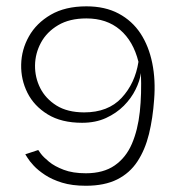

<svg xmlns="http://www.w3.org/2000/svg" viewBox="-20 -585 561 615"><path d="M255 10Q211 10 178.8 0.1Q146.7 -9.8 124.2 -24.7Q101.8 -39.5 88 -54.4Q74.2 -69.3 68 -79.7Q61.8 -90 61 -90.8L102.5 -104.5Q102.5 -103.7 111 -92.5Q119.5 -81.3 137.2 -66.8Q154.8 -52.3 183.9 -41.2Q213 -30 255 -30Q311.3 -30 347.4 -55.1Q383.5 -80.2 402.5 -124.4Q421.5 -168.7 427.8 -226.6Q434 -284.5 431.3 -351Q428 -326 414.2 -298.2Q400.5 -270.3 376.7 -246.3Q352.8 -222.3 319.5 -207Q286.2 -191.7 242.8 -191.7Q176.7 -191.7 132.8 -218.6Q89 -245.5 67.8 -287.9Q46.7 -330.3 47.8 -378.2Q48.8 -426 72.6 -468.4Q96.3 -510.8 142.6 -537.8Q188.8 -564.7 256.8 -564.7Q316.7 -564.7 360.1 -541.5Q403.5 -518.3 430.1 -477.8Q456.7 -437.2 467.7 -382.8Q478.7 -328.5 473.7 -266Q469.5 -206.3 457.2 -155.8Q444.8 -105.3 420.2 -67.9Q395.7 -30.5 355.2 -10.2Q314.7 10 255 10ZM249.3 -225Q326.3 -225 369.5 -271.5Q412.7 -318 423.5 -387Q407 -453.3 364.4 -489.7Q321.8 -526 256.7 -526Q202.7 -526 166.2 -504.3Q129.8 -482.7 111.3 -448.5Q92.8 -414.3 92.2 -375.7Q91.7 -337 108.9 -302.8Q126.2 -268.7 161.1 -246.9Q196 -225.2 249.3 -225Z"/></svg>

Font: Darker Grotesque Light
Style: Regular
Weight: 300
Designer: Gabriel Lam
Foundry: TypeRant
Version: Version 1.000;gftools[0.9.28]